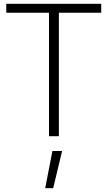

<svg xmlns="http://www.w3.org/2000/svg" viewBox="-20 -717 566 1011"><path d="M218 274 256 78H307L260 274ZM13 -650V-697H513V-650H290V0H238V-650Z"/></svg>

Font: TitilliumText
Style: Light
Weight: 300
Designer: Accademia di Belle Arti di Urbino and others
Foundry: Accademia di Belle Arti di Urbino and others.
Version: Version 60.001